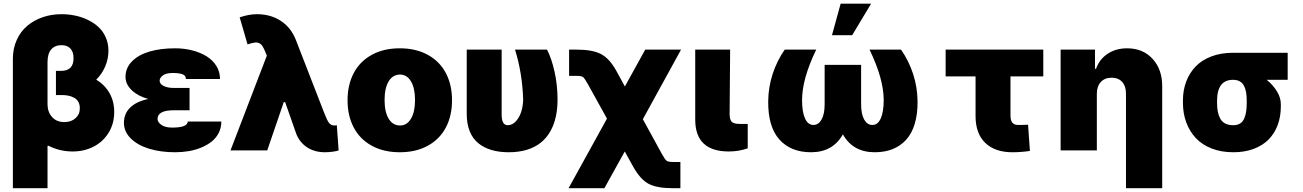

<svg xmlns="http://www.w3.org/2000/svg" viewBox="-20 -814 7053 1039"><path d="M312.5 -737.2Q349.8 -737.2 385.5 -729.9Q421.2 -722.7 454.4 -706.9Q487.6 -691.1 512.4 -668.3Q537.3 -645.6 552 -612.4Q566.8 -579.2 566.8 -539.8Q567.1 -496.8 549.7 -455.4Q532.3 -414.1 500.7 -382.8Q547.6 -354.8 573 -309.5Q598.4 -264.2 598 -207.4Q598 -144.5 567.5 -95.3Q536.9 -46.2 486 -20.2Q435 5.7 373.6 5.7Q302.6 5.7 241.5 -25.6L237.2 -24.1V204.5H49.7V-495.7Q49.7 -551.8 70.7 -598Q91.6 -644.2 127.7 -674.4Q163.7 -704.5 211.1 -720.9Q258.5 -737.2 312.5 -737.2ZM282.7 -420.5V-430.4H309.7Q378.9 -430.4 377.8 -500Q378.2 -532 361.5 -550.8Q344.8 -569.6 312.5 -569.6Q277.7 -569.6 257.6 -547.1Q237.6 -524.5 237.2 -480.1V-248.6Q237.6 -207.7 261.9 -180.6Q286.2 -153.4 328.1 -153.4Q365.4 -153.4 388.8 -174.5Q412.3 -195.7 411.9 -228.7Q411.9 -248.6 403.8 -263Q395.6 -277.3 381 -285.2Q366.5 -293 350 -296.3Q333.5 -299.7 313.9 -299.7H282.7Z M1005.7 -286.9V-217.3H920.5Q833.1 -217.3 832.4 -170.5Q833.1 -152.3 853.5 -138Q873.9 -123.6 911.9 -123.6Q954.9 -123.6 975.7 -132.3Q996.4 -141 995.7 -156.2H1177.6Q1177.9 -122.9 1163.7 -95Q1149.5 -67.1 1125.4 -47.9Q1101.2 -28.8 1068.9 -15.4Q1036.6 -2.1 1000.9 3.9Q965.2 9.9 927.6 9.9Q850.1 9.9 787.8 -8.9Q725.5 -27.7 688.2 -64.3Q650.9 -100.9 650.6 -149.1Q650.9 -199.6 685 -232.4Q719.1 -265.3 782.3 -278.4Q726.2 -294 692.8 -326Q659.4 -358 659.1 -397.7Q659.4 -447.1 694.6 -482.4Q729.8 -517.8 789.6 -535.2Q849.4 -552.6 927.6 -552.6Q976.9 -552.6 1021 -541.2Q1065 -529.8 1098.4 -509.1Q1131.7 -488.3 1151.3 -456.5Q1170.8 -424.7 1170.5 -386.4H985.8Q986.2 -405.2 967.7 -412.1Q949.2 -419 914.8 -419Q880 -419 862.2 -406.4Q844.5 -393.8 843.8 -377.8Q844.1 -359.7 865.4 -348.9Q886.7 -338.1 920.5 -338.1H1005.7Z M1738.6 9.9Q1683.9 9.9 1643.8 -15.4Q1603.7 -40.8 1583.8 -88.1L1523.1 -261.4H1515.6L1426.1 0H1227.3L1424 -512.8L1414.8 -535.5Q1406.2 -555.8 1399.3 -565.9Q1392.4 -576 1381.6 -580.8Q1370.7 -585.6 1356.9 -583.5Q1343 -581.3 1319.6 -573.9L1277 -720.2Q1327.1 -737.2 1370.7 -737.2Q1445 -737.2 1500.2 -700.6Q1555.4 -664.1 1581 -598L1734.4 -203.1Q1750.7 -160.5 1761.4 -147.7Q1772 -134.9 1790.5 -134.9Q1797.2 -134.9 1802.6 -136.4L1812.5 0Q1802.6 3.9 1780.4 6.9Q1758.2 9.9 1738.6 9.9Z M2295.1 -25.4Q2230.8 9.9 2143.5 9.9Q2056.1 9.9 1991.8 -25.4Q1927.6 -60.7 1894.2 -124.1Q1860.8 -187.5 1860.8 -271.3Q1860.8 -355.1 1894.2 -418.5Q1927.6 -481.9 1991.8 -517.2Q2056.1 -552.6 2143.5 -552.6Q2230.8 -552.6 2295.1 -517.2Q2359.4 -481.9 2392.8 -418.5Q2426.1 -355.1 2426.1 -271.3Q2426.1 -187.5 2392.8 -124.1Q2359.4 -60.7 2295.1 -25.4ZM2144.9 -134.9Q2182.2 -134.9 2204 -171.9Q2225.9 -208.8 2225.9 -272.7Q2225.9 -336.6 2204 -373.6Q2182.2 -410.5 2144.9 -410.5Q2105.5 -410.5 2083.3 -373.8Q2061.1 -337 2061.1 -272.7Q2061.1 -208.5 2083.3 -171.7Q2105.5 -134.9 2144.9 -134.9Z M2505.7 -545.5H2694.6V-196Q2694.2 -136.4 2727.3 -136.4Q2753.2 -136.4 2772.9 -158.9Q2792.6 -181.5 2801.7 -212.7Q2810.7 -244 2811.1 -277Q2806.1 -420.1 2767 -545.5H2940.3Q2964.8 -497.9 2980.8 -426.5Q2996.8 -355.1 2997.2 -277Q2997.2 -225.5 2987.7 -182.2Q2978.3 -138.8 2957.9 -103Q2937.5 -67.1 2906.8 -42.3Q2876.1 -17.4 2832 -3.7Q2788 9.9 2733 9.9Q2680.4 9.9 2639 -2.5Q2597.7 -14.9 2567.5 -39.8Q2537.3 -64.6 2521.5 -104.6Q2505.7 -144.5 2505.7 -197.4Z M3056.8 204.5 3264.6 -172.2 3160.5 -360.1Q3143.5 -390.6 3134.8 -397Q3126.1 -403.4 3100.1 -403.4H3059.7V-545.5H3100.1Q3187.5 -545.5 3233.5 -520.8Q3279.5 -496.1 3316.1 -429L3361.5 -345.9L3471.6 -545.5H3665.5L3458.8 -169L3561.8 19.2Q3578.5 49.4 3587.5 55.9Q3596.6 62.5 3621.4 62.5H3661.9V204.5H3621.4Q3533.7 204.5 3489 180.2Q3444.2 155.9 3406.2 87.4L3360.8 5.7L3250.7 204.5Z M3742.2 -545.5H3931.1L3928.3 -194.6Q3929 -165.5 3940.2 -154.5Q3951.3 -143.5 3982.2 -143.5H4026.3V-11.4Q3978.3 5.7 3924 5.7Q3743.3 5.7 3742.2 -164.8Z M4685.4 -545.5H4855.8Q4897.7 -485.8 4921.2 -413.9Q4944.6 -342 4945.3 -266.3Q4946 -196.4 4929.9 -143.3Q4913.7 -90.2 4882.8 -56.8Q4851.9 -23.4 4809.5 -6.7Q4767 9.9 4713.8 9.9Q4595.5 9.9 4541.2 -87Q4486.9 9.9 4368.6 9.9Q4259.2 9.9 4197.4 -59.3Q4135.7 -128.6 4137.1 -266.3Q4137.8 -342 4161.2 -413.9Q4184.7 -485.8 4226.6 -545.5H4397Q4320.3 -387.4 4320.3 -272Q4320.3 -209.2 4336.1 -173.5Q4351.9 -137.8 4382.1 -137.8Q4409.4 -137.8 4426 -167.3Q4442.5 -196.7 4442.5 -250V-463.1H4639.9V-250Q4639.9 -196.7 4656.4 -167.3Q4672.9 -137.8 4700.3 -137.8Q4730.5 -137.8 4746.3 -173.5Q4762.1 -209.2 4762.1 -272Q4762.1 -387.4 4685.4 -545.5ZM4482.2 -623.6 4529.1 -794H4693.9L4591.6 -623.6Z M5625.7 -545.5V-400.6H5448.2V-187.5Q5448.2 -163.4 5457.9 -150.6Q5467.7 -137.8 5490.8 -137.8Q5523.4 -137.8 5543.3 -139.2L5553.3 2.8Q5506 9.9 5458.1 9.9Q5364.3 9.9 5311.8 -40.7Q5259.2 -91.3 5259.2 -186.1V-400.6H5097.3V-545.5Z M5915.5 -306.8V0H5719.5V-545.5H5905.5V-441.8H5911.2Q5929.3 -493.6 5974.1 -523.1Q6018.8 -552.6 6078.8 -552.6Q6165.1 -552.6 6217.2 -495.6Q6269.2 -438.6 6269.2 -348V204.5H6073.2V-306.8Q6073.2 -347.7 6052.6 -370.6Q6032 -393.5 5995 -393.5Q5958.5 -393.5 5937 -370.2Q5915.5 -346.9 5915.5 -306.8Z M6381.4 -258.5V-269.9Q6381.4 -325.6 6399.1 -372.7Q6416.9 -419.7 6450.5 -454.5Q6484 -489.3 6535.9 -508.9Q6587.7 -528.4 6652.7 -528.4H6948.2V-382.1H6834.9Q6869 -354.4 6890.3 -319.4Q6911.6 -284.4 6911.2 -248.6V-238.6Q6911.2 -183.2 6894.2 -137.4Q6877.1 -91.6 6844.8 -58.9Q6812.5 -26.3 6763.8 -8.2Q6715.2 9.9 6654.1 9.9Q6589.1 9.9 6537.1 -10.3Q6485.1 -30.5 6451.2 -66.8Q6417.3 -103 6399.3 -151.8Q6381.4 -200.6 6381.4 -258.5ZM6566.1 -269.9V-258.5Q6566.1 -230.5 6570.1 -209.7Q6574.2 -188.9 6583.6 -171.7Q6593 -154.5 6610.8 -145.4Q6628.6 -136.4 6654.1 -136.4Q6675.4 -136.4 6690.2 -145.4Q6704.9 -154.5 6712.5 -171.7Q6720.2 -188.9 6723.4 -209.7Q6726.6 -230.5 6726.6 -258.5V-269.9Q6726.6 -294.4 6723.4 -313.4Q6720.2 -332.4 6712.4 -348.5Q6704.5 -364.7 6689.5 -373.4Q6674.4 -382.1 6652.7 -382.1Q6566.8 -382.1 6566.1 -269.9Z"/></svg>

Font: Karasuma Gothic
Style: Black
Weight: 900
Designer: Rasmus Andersson / Ryoko Nishizuka
Foundry: Genbu
Version: Version 1.00